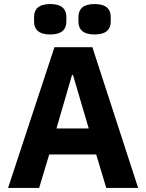

<svg xmlns="http://www.w3.org/2000/svg" viewBox="-20 -932 725 952"><path d="M229 -761C289 -761 309 -789 309 -824V-849C309 -884 289 -912 229 -912C169 -912 149 -884 149 -849V-824C149 -789 169 -761 229 -761ZM449 -761C509 -761 529 -789 529 -824V-849C529 -884 509 -912 449 -912C389 -912 369 -884 369 -849V-824C369 -789 389 -761 449 -761ZM665 0 438 -698H250L20 0H174L224 -166H457L507 0ZM420 -295H260L337 -560H342Z"/></svg>

Font: IBM Plex Sans Thai Looped
Style: Bold
Weight: 700
Designer: Mike Abbink, Paul van der Laan, Pieter van Rosmalen, Ben Mitchell, Mark Frömberg
Foundry: Bold Monday
Version: Version 1.1